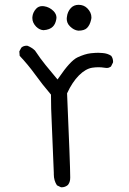

<svg xmlns="http://www.w3.org/2000/svg" viewBox="-20 -799 540 805"><path d="M216.8 -724.6Q216.8 -740.2 204.1 -752.9Q187.5 -769.5 164.6 -772.9Q160.6 -773.4 157.2 -773.4Q141.6 -773.4 131.3 -762.2Q117.2 -746.6 115.7 -727.1Q115.7 -724.6 115.7 -722.7Q115.7 -703.6 131.8 -687Q145 -673.8 162.1 -672.4Q189 -674.3 201.7 -687.5Q212.4 -698.2 215.8 -717.3Q216.8 -721.2 216.8 -724.6ZM363.3 -726.1Q363.3 -747.1 345.7 -764.6Q331.1 -778.8 309.6 -778.8Q290 -778.8 277.3 -765.6Q262.7 -750 260.3 -726.6Q259.8 -723.6 259.8 -720.2Q259.8 -712.4 262.7 -704.3Q265.6 -696.3 273.4 -688.5Q289.6 -672.4 308.1 -670.4Q333.5 -670.4 344.7 -681.6Q356.9 -693.8 361.8 -715.8Q363.3 -721.2 363.3 -726.1ZM237.8 -13.7Q253.4 -13.7 264.6 -23.4Q272.5 -33.2 273.9 -45.9Q274.4 -48.3 274.4 -54.7Q274.4 -106 261.2 -407.7Q283.2 -455.1 311 -482.9Q338.9 -510.7 366.7 -515.1Q380.4 -517.1 392.8 -517.1Q405.3 -517.1 417.5 -515.1Q422.4 -514.2 425 -514.2Q427.7 -514.2 429.4 -514.2Q431.2 -514.2 433.6 -514.6Q436 -515.1 438 -516.1Q441.9 -517.6 445.3 -520L453.6 -536.6Q454.1 -538.6 454.1 -540Q454.1 -554.2 446.3 -564.9Q431.2 -575.2 409.7 -576.7Q399.9 -577.6 393.8 -577.6Q387.7 -577.6 380.4 -577.4Q373 -577.1 360.4 -575.7Q335.4 -572.8 304.2 -558.1Q274.4 -543.5 227.5 -474.6L221.2 -465.8Q192.9 -499.5 171.4 -525.9Q149.9 -552.2 126.5 -587.4Q112.8 -600.1 95.7 -606.9Q93.8 -607.4 92.3 -607.4Q78.1 -607.4 69.3 -599.1L61 -583.5L62.5 -564.9Q97.2 -528.3 127 -487.1Q156.7 -445.8 193.8 -402.3V-399.4Q193.8 -342.8 196.8 -287.4Q199.7 -231.9 205.6 -74.2Q205.6 -70.8 205.6 -67.9Q205.6 -42 218.8 -22L234.9 -14.2Q236.3 -13.7 237.8 -13.7Z"/></svg>

Font: NaikaiFont
Style: Light
Weight: 300
Version: Version 1.89